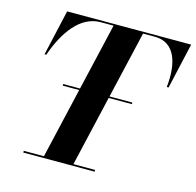

<svg xmlns="http://www.w3.org/2000/svg" viewBox="-108 -865 996 975"><g transform="rotate(15 389.5 -377.0)"><path d="M97.5 -11V-2H472.5V-11H358.5L444.5 -382H566.5V-390.5H446.5L528.5 -743H590.5C697.5 -743 729 -639 715 -512H724.5L779 -752H127L72.5 -512H81.5C125.5 -638 198.5 -743 305.5 -743H373.5L291.5 -390.5H203V-382H289.5L203.5 -11Z"/></g></svg>

Font: Bodoni* 24pt
Style: Bold Italic
Weight: 700
Italic angle: -13°
Version: Version 2.3